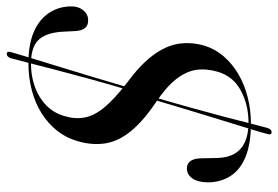

<svg xmlns="http://www.w3.org/2000/svg" viewBox="-154 -650 865 598"><g transform="rotate(-90 279.0 -351.5)"><path d="M193 -3Q131 -3 90.2 -19.2Q49.5 -35.5 29.8 -65.8Q10 -96 9.5 -136.5Q10 -169.5 22.2 -186Q34.5 -202.5 52.5 -202.5Q68.5 -202.5 76.5 -190.5Q84.5 -178.5 84.5 -155L85.5 -106Q86.5 -74.5 99.2 -53.2Q112 -32 136 -21.2Q160 -10.5 195.5 -10.5Q251 -10.5 295.5 -34.5Q340 -58.5 354 -106.5Q364.5 -142 359.8 -173.8Q355 -205.5 330.5 -236.5Q306 -267.5 258 -299.5Q199 -339.5 168 -378Q137 -416.5 130.8 -457.5Q124.5 -498.5 138.5 -545Q148.5 -579 170.5 -606.8Q192.5 -634.5 224 -654.5Q255.5 -674.5 295.5 -685.2Q335.5 -696 381.5 -696Q438 -696 476.5 -679.8Q515 -663.5 535.2 -634.8Q555.5 -606 557.5 -569Q559 -542 546 -525.8Q533 -509.5 513.5 -510Q497 -510 489 -521.2Q481 -532.5 480.5 -555L478.5 -593.5Q474.5 -644 451.8 -666Q429 -688 379 -688Q340.5 -688 306.8 -675.8Q273 -663.5 249.2 -640.2Q225.5 -617 216 -584Q206 -551 211.5 -521Q217 -491 242.8 -459.8Q268.5 -428.5 318.5 -390Q375.5 -348 405 -308.5Q434.5 -269 441 -229.5Q447.5 -190 435 -147Q425 -114.5 402 -87.8Q379 -61 346.5 -42Q314 -23 274.5 -13Q235 -3 193 -3ZM297 -358H289Q313.5 -439 330.8 -502Q348 -565 360.2 -612.2Q372.5 -659.5 381.2 -693.5Q390 -727.5 396 -750Q398 -756.5 401.5 -760Q405 -763.5 409.5 -763.5Q414 -763.5 415.5 -760Q417 -756.5 415 -749.5Q409.5 -730 399.5 -697.2Q389.5 -664.5 374.8 -616.8Q360 -569 340.5 -504.5Q321 -440 297 -358ZM278.5 -344H286.5Q262 -261.5 244 -197Q226 -132.5 213.5 -84.8Q201 -37 192.8 -4Q184.5 29 179 48.5Q177 54.5 173.8 58Q170.5 61.5 166 61.5Q161.5 61.5 159.8 58.2Q158 55 160 49Q166 26 176.5 -7.8Q187 -41.5 201.5 -88.8Q216 -136 235.2 -199.2Q254.5 -262.5 278.5 -344Z"/></g></svg>

Font: Fraunces 120pt
Style: Italic
Weight: 400
Italic angle: -16°
Version: Version 1.000;[b76b70a41]